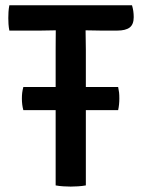

<svg xmlns="http://www.w3.org/2000/svg" viewBox="-20 -703 534 728"><path d="M68.5 -285.5Q63 -305.5 63 -329Q63 -341.5 64.2 -351.5Q65.5 -361.5 68.5 -373H428Q430.5 -361.5 431.5 -352.2Q432.5 -343 432.5 -329.5Q432.5 -306.5 428 -285.5ZM15.5 -587Q13 -599.5 12.2 -612Q11.5 -624.5 11.5 -634.5Q11.5 -645 12.2 -657.8Q13 -670.5 15.5 -683H480.5Q487 -662 487 -638Q487 -610.5 471.8 -598.8Q456.5 -587 424 -587H363.5Q353.5 -587 334.8 -587.5Q316 -588 305.5 -588H191Q180.5 -588 161.8 -587.5Q143 -587 132.5 -587ZM191 -514Q191 -534.5 191.2 -550.8Q191.5 -567 191.5 -588V-635.5H304.5V-588Q304.5 -567 305 -550.8Q305.5 -534.5 305.5 -514V0Q291.5 2.5 276 3.5Q260.5 4.5 248 4.5Q235.5 4.5 220 3.5Q204.5 2.5 191 0Z"/></svg>

Font: Signika Negative Light Medium
Style: Regular
Weight: 500
Version: Version 2.001